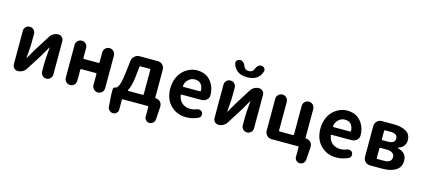

<svg xmlns="http://www.w3.org/2000/svg" viewBox="-72 -1489 5166 2342"><g transform="rotate(15 2511.0 -318.0)"><path d="M146.5 0Q118.2 0 98.6 -19.5Q79.1 -39.1 79.1 -67.4V-489.3Q79.1 -518.6 99.6 -539.1Q120.1 -559.6 149.9 -559.6Q179.7 -559.6 200.2 -539.1Q220.7 -518.6 220.7 -489.3V-382.8Q220.7 -358.4 219.2 -327.6Q217.8 -296.9 213.4 -249Q209 -201.2 208 -184.6Q208 -182.6 210 -182.6Q211.9 -182.6 212.9 -184.6Q274.4 -291 279.3 -299.8L407.2 -502.9Q423.8 -529.3 451.2 -544.4Q478.5 -559.6 509.8 -559.6Q538.1 -559.6 557.6 -540Q577.1 -520.5 577.1 -493.2V-71.3Q577.1 -42 556.2 -21Q535.2 0 505.9 0Q476.6 0 455.6 -21Q434.6 -42 434.6 -71.3V-175.8Q434.6 -225.6 448.2 -375Q448.2 -377 446.3 -377Q444.3 -377 443.4 -375Q393.6 -290 377 -258.8L249 -56.6Q232.4 -30.3 204.6 -15.1Q176.8 0 146.5 0Z M733.4 -73.2V-487.3Q733.4 -517.6 754.9 -538.6Q776.4 -559.6 806.6 -559.6Q836.9 -559.6 857.9 -538.6Q878.9 -517.6 878.9 -487.3V-360.4Q878.9 -350.6 888.7 -350.6H1073.2Q1083 -350.6 1083 -360.4V-486.3Q1083 -516.6 1104.5 -538.1Q1126 -559.6 1156.7 -559.6Q1187.5 -559.6 1209 -538.1Q1230.5 -516.6 1230.5 -486.3V-73.2Q1230.5 -43 1209 -21.5Q1187.5 0 1156.7 0Q1126 0 1104.5 -21.5Q1083 -43 1083 -73.2V-212.9Q1083 -222.7 1073.2 -222.7H888.7Q878.9 -222.7 878.9 -212.9V-73.2Q878.9 -43 857.9 -21.5Q836.9 0 806.6 0Q776.4 0 754.9 -21.5Q733.4 -43 733.4 -73.2Z M1505.9 -123Q1504.9 -120.1 1506.3 -117.2Q1507.8 -114.3 1511.7 -114.3H1694.3Q1704.1 -114.3 1704.1 -124V-432.6Q1704.1 -442.4 1694.3 -442.4H1577.1Q1567.4 -442.4 1566.4 -432.6L1551.8 -295.9Q1540 -189.5 1505.9 -123ZM1850.6 -123Q1850.6 -114.3 1859.4 -114.3Q1891.6 -114.3 1914.6 -91.3Q1937.5 -68.4 1937.5 -36.1V-18.6L1927.7 133.8Q1925.8 160.2 1906.2 178.2Q1886.7 196.3 1860.4 196.3Q1835 196.3 1816.4 178.2Q1797.9 160.2 1797.9 133.8V11.7Q1797.9 2 1788.1 2H1473.6Q1463.9 2 1463.9 11.7V133.8Q1463.9 160.2 1445.3 178.2Q1426.8 196.3 1400.4 196.3Q1374 196.3 1354.5 178.2Q1335 160.2 1333 133.8L1322.3 -18.6V-85Q1322.3 -96.7 1331.1 -105.5Q1339.8 -114.3 1352.5 -114.3Q1355.5 -114.3 1358.4 -116.2Q1380.9 -128.9 1396 -173.3Q1411.1 -217.8 1424.8 -328.1L1441.4 -473.6Q1446.3 -509.8 1473.1 -534.2Q1500 -558.6 1536.1 -558.6H1765.6Q1800.8 -558.6 1825.7 -533.7Q1850.6 -508.8 1850.6 -473.6Z M2276.4 13.7Q2155.3 13.7 2076.7 -65.4Q1998 -144.5 1998 -279.3Q1998 -344.7 2020 -401.4Q2042 -458 2078.6 -495.1Q2115.2 -532.2 2162.1 -553.2Q2209 -574.2 2258.8 -574.2Q2367.2 -574.2 2427.7 -504.9Q2493.2 -431.6 2493.2 -320.3Q2493.2 -286.1 2466.8 -263.7Q2439.5 -239.3 2401.4 -239.3H2150.4Q2147.5 -239.3 2144.5 -236.3Q2141.6 -233.4 2142.6 -229.5Q2153.3 -166 2194.3 -132.3Q2235.4 -98.6 2295.9 -98.6Q2336.9 -98.6 2376 -114.3Q2387.7 -119.1 2399.4 -119.1Q2408.2 -119.1 2416 -117.2Q2437.5 -111.3 2447.3 -92.8Q2454.1 -80.1 2454.1 -66.4Q2454.1 -59.6 2452.1 -52.7Q2447.3 -31.2 2427.7 -22.5Q2353.5 13.7 2276.4 13.7ZM2140.6 -343.8Q2140.6 -340.8 2142.6 -338.9Q2144.5 -335.9 2148.4 -335.9H2357.4Q2361.3 -335.9 2364.3 -338.9Q2367.2 -341.8 2367.2 -345.7Q2367.2 -345.7 2367.2 -345.7Q2364.3 -400.4 2337.9 -430.2Q2311.5 -460 2260.7 -460Q2216.8 -460 2183.6 -430.7Q2140.6 -391.6 2140.6 -343.8Z M2680.7 0Q2652.3 0 2632.8 -19.5Q2613.3 -39.1 2613.3 -67.4V-489.3Q2613.3 -518.6 2633.8 -539.1Q2654.3 -559.6 2684.1 -559.6Q2713.9 -559.6 2734.4 -539.1Q2754.9 -518.6 2754.9 -489.3V-382.8Q2754.9 -358.4 2753.4 -327.6Q2752 -296.9 2747.6 -249Q2743.2 -201.2 2742.2 -184.6Q2742.2 -182.6 2744.1 -182.6Q2746.1 -182.6 2747.1 -184.6Q2808.6 -291 2813.5 -299.8L2941.4 -502.9Q2958 -529.3 2985.4 -544.4Q3012.7 -559.6 3043.9 -559.6Q3072.3 -559.6 3091.8 -540Q3111.3 -520.5 3111.3 -493.2V-71.3Q3111.3 -42 3090.3 -21Q3069.3 0 3040 0Q3010.7 0 2989.7 -21Q2968.8 -42 2968.8 -71.3V-175.8Q2968.8 -225.6 2982.4 -375Q2982.4 -377 2980.5 -377Q2978.5 -377 2977.5 -375Q2927.7 -290 2911.1 -258.8L2783.2 -56.6Q2766.6 -30.3 2738.8 -15.1Q2710.9 0 2680.7 0ZM2867.2 -650.4Q2791 -650.4 2745.6 -683.6Q2700.2 -716.8 2684.6 -775.4Q2682.6 -781.2 2682.6 -787.1Q2682.6 -801.8 2694.3 -814.5Q2710 -832 2733.4 -832Q2756.8 -832 2774.4 -815.9Q2792 -799.8 2800.8 -775.4Q2816.4 -728.5 2867.2 -728.5Q2918 -728.5 2933.6 -775.4Q2942.4 -799.8 2959.5 -815.9Q2976.6 -832 3000 -832Q3023.4 -832 3039.1 -814.5Q3050.8 -801.8 3050.8 -787.1Q3050.8 -781.2 3049.8 -775.4Q3034.2 -715.8 2988.8 -683.1Q2943.4 -650.4 2867.2 -650.4Z M3748 -123Q3748 -114.3 3757.8 -114.3Q3790 -114.3 3813 -91.3Q3835.9 -68.4 3835.9 -36.1V-18.6L3825.2 133.8Q3824.2 160.2 3804.7 178.2Q3785.2 196.3 3758.8 196.3Q3732.4 196.3 3713.9 178.2Q3695.3 160.2 3695.3 133.8V11.7Q3695.3 2 3685.5 2H3352.5Q3317.4 2 3292.5 -22.9Q3267.6 -47.9 3267.6 -83V-485.4Q3267.6 -515.6 3289.1 -537.1Q3310.5 -558.6 3340.8 -558.6Q3371.1 -558.6 3392.1 -537.1Q3413.1 -515.6 3413.1 -485.4V-124Q3413.1 -114.3 3422.9 -114.3H3591.8Q3601.6 -114.3 3601.6 -124V-484.4Q3601.6 -515.6 3623 -537.1Q3644.5 -558.6 3674.8 -558.6Q3705.1 -558.6 3726.6 -537.1Q3748 -515.6 3748 -484.4Z M4171.9 13.7Q4050.8 13.7 3972.2 -65.4Q3893.6 -144.5 3893.6 -279.3Q3893.6 -344.7 3915.5 -401.4Q3937.5 -458 3974.1 -495.1Q4010.7 -532.2 4057.6 -553.2Q4104.5 -574.2 4154.3 -574.2Q4262.7 -574.2 4323.2 -504.9Q4388.7 -431.6 4388.7 -320.3Q4388.7 -286.1 4362.3 -263.7Q4335 -239.3 4296.9 -239.3H4045.9Q4043 -239.3 4040 -236.3Q4037.1 -233.4 4038.1 -229.5Q4048.8 -166 4089.8 -132.3Q4130.9 -98.6 4191.4 -98.6Q4232.4 -98.6 4271.5 -114.3Q4283.2 -119.1 4294.9 -119.1Q4303.7 -119.1 4311.5 -117.2Q4333 -111.3 4342.8 -92.8Q4349.6 -80.1 4349.6 -66.4Q4349.6 -59.6 4347.7 -52.7Q4342.8 -31.2 4323.2 -22.5Q4249 13.7 4171.9 13.7ZM4036.1 -343.8Q4036.1 -340.8 4038.1 -338.9Q4040 -335.9 4043.9 -335.9H4252.9Q4256.8 -335.9 4259.8 -338.9Q4262.7 -341.8 4262.7 -345.7Q4262.7 -345.7 4262.7 -345.7Q4259.8 -400.4 4233.4 -430.2Q4207 -460 4156.2 -460Q4112.3 -460 4079.1 -430.7Q4036.1 -391.6 4036.1 -343.8Z M4593.8 0Q4558.6 0 4533.7 -24.9Q4508.8 -49.8 4508.8 -85V-474.6Q4508.8 -509.8 4533.7 -534.7Q4558.6 -559.6 4593.8 -559.6H4740.2Q4841.8 -559.6 4901.4 -524.9Q4960.9 -490.2 4960.9 -414.1Q4960.9 -374 4937.5 -342.8Q4914.1 -311.5 4869.1 -297.9Q4866.2 -296.9 4866.2 -294.4Q4866.2 -292 4869.1 -291Q4982.4 -263.7 4982.4 -161.1Q4982.4 -80.1 4918.9 -40Q4855.5 0 4752.9 0ZM4651.4 -345.7Q4651.4 -335.9 4661.1 -335.9H4728.5Q4819.3 -335.9 4819.3 -398.4Q4819.3 -460.9 4730.5 -460.9H4661.1Q4651.4 -460.9 4651.4 -451.2ZM4651.4 -108.4Q4651.4 -98.6 4661.1 -98.6H4744.1Q4839.8 -98.6 4839.8 -169.9Q4839.8 -201.2 4814.9 -220.2Q4790 -239.3 4740.2 -239.3H4661.1Q4651.4 -239.3 4651.4 -229.5Z"/></g></svg>

Font: Gen Jyuu GothicX Bold
Style: Bold
Weight: 700
Designer: Ryoko NISHIZUKA (kana &amp; ideographs); Paul D. Hunt (Latin, Greek &amp; Cyrillic); Wenlong ZHANG (bopomofo); Sandoll C
Version: Version 1.058.20140828